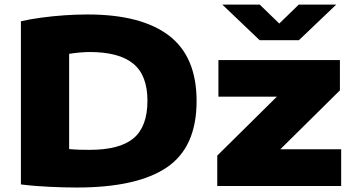

<svg xmlns="http://www.w3.org/2000/svg" viewBox="-20 -810 1539 836"><path d="M314 6.5Q262.5 6.5 196.5 3.5Q130.5 0.5 71 -7V-717.5Q110.5 -726.5 160 -733.2Q209.5 -740 261.8 -743.5Q314 -747 361.5 -747Q595 -747 715.5 -655.2Q836 -563.5 836 -370Q836 -169 706.5 -81.2Q577 6.5 314 6.5ZM370 -157.5Q501.5 -157.5 561.8 -208.2Q622 -259 622 -371.5Q622 -482 560.2 -532.8Q498.5 -583.5 370.5 -583.5Q350.5 -583.5 326 -581.2Q301.5 -579 281 -575.5V-161Q301 -159 322.8 -158.2Q344.5 -157.5 370 -157.5ZM926 0V-132.5L1185.5 -389H931V-548.5H1460V-416.5L1200.5 -160H1465.5V0ZM1110.5 -635 948 -790H1111L1196 -707.5L1281 -790H1444L1281.5 -635Z"/></svg>

Font: Encode Sans Expanded Expanded ExtraBold
Style: Regular
Weight: 800
Width: 7
Designer: Multiple Designers
Foundry: Impallari Type
Version: Version 3.000; ttfautohint (v1.8.3) -l 8 -r 50 -G 200 -x 14 